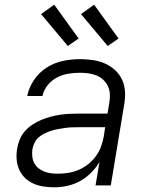

<svg xmlns="http://www.w3.org/2000/svg" viewBox="-20 -790 640 818"><path d="M211 8Q188 8 165 4.5Q142 1 122 -8Q102 -17 86.5 -32Q71 -47 62 -67Q53 -87 51 -110Q49 -133 53 -156Q56 -176 64 -195.5Q72 -215 86 -231Q100 -247 118 -259Q136 -271 155.5 -279Q175 -287 195 -292.5Q215 -298 235 -301Q255 -304 275 -305Q295 -306 315 -306H438L446 -354Q449 -372 448 -390Q447 -408 439.5 -423.5Q432 -439 419.5 -450.5Q407 -462 391 -468.5Q375 -475 357 -477.5Q339 -480 321 -480Q297 -480 271.5 -476Q246 -472 223 -460Q200 -448 183 -427Q166 -406 161 -381H96Q103 -417 125 -449.5Q147 -482 179.5 -502.5Q212 -523 248.5 -530.5Q285 -538 321 -538Q349 -538 376 -534Q403 -530 427 -519.5Q451 -509 470 -491.5Q489 -474 500 -450.5Q511 -427 512.5 -399.5Q514 -372 509 -344L452 0H387L404 -100Q389 -75 367.5 -53.5Q346 -32 320 -18Q294 -4 266 2Q238 8 211 8ZM226 -50Q248 -50 270.5 -53.5Q293 -57 314.5 -66Q336 -75 355 -90Q374 -105 388 -124Q402 -143 410 -164.5Q418 -186 422 -208L428 -248H315Q301 -248 286.5 -247.5Q272 -247 257.5 -245Q243 -243 229 -240.5Q215 -238 200.5 -233.5Q186 -229 172 -222.5Q158 -216 146 -206Q134 -196 127.5 -182.5Q121 -169 118 -154Q116 -139 117.5 -124Q119 -109 125.5 -96Q132 -83 143 -74Q154 -65 167.5 -59.5Q181 -54 196 -52Q211 -50 226 -50ZM439 -594 325 -730 381 -770 485 -626ZM269 -594 155 -730 211 -770 315 -626Z"/></svg>

Font: Iosevka Curly LtExObl
Style: Regular
Weight: 300
Width: 7
Italic angle: -9°
Monospace: yes
Designer: Belleve Invis
Foundry: Belleve Invis
Version: Version 11.1.0; ttfautohint (v1.8.3)